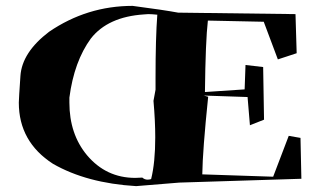

<svg xmlns="http://www.w3.org/2000/svg" viewBox="-20 -690 1088 653"><path d="M443 -57Q275 -67 160 -133Q44 -208 44 -341Q44 -352 49.5 -432Q55 -512 147 -582Q276 -670 431 -670Q538 -656 586 -647L985 -642L989 -509L925 -488L877 -616L687 -620Q679 -551 677 -377L812 -386L815 -469L875 -462L878 -283L830 -264L822 -360L673 -365L688 -361Q669 -177 668 -97L909 -89L962 -228L1002 -221L1005 -82L590 -69ZM482 -79Q488 -79 494 -81Q508 -137 508 -223Q508 -279 502 -347L509 -385V-425Q509 -561 515 -640Q496 -642 484 -642L470 -641Q347 -633 289 -559Q232 -481 216 -358V-341Q216 -234 276 -162Q341 -85 440 -85L464 -86Q472 -79 482 -79Z"/></svg>

Font: Xiangcui Kesong Xiangcui Kesong
Style: Regular
Weight: 400
Version: Version 1.501;March 28, 2024;FontCreator 14.0.0.2814 64-bit